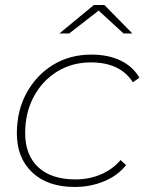

<svg xmlns="http://www.w3.org/2000/svg" viewBox="-20 -740 589 763"><path d="M277 3Q170 3 108.5 -54.5Q47 -112 47 -210Q47 -300 85.5 -370.5Q124 -441 190.5 -482Q257 -523 343 -523Q410 -523 459 -499.5Q508 -476 534 -431L508 -413Q458 -492 341 -492Q266 -492 207 -455.5Q148 -419 114 -355.5Q80 -292 80 -211Q80 -124 132 -75.5Q184 -27 280 -27Q334 -27 381 -47Q428 -67 459 -104L481 -84Q448 -42 393.5 -19.5Q339 3 277 3ZM216 -607 353 -720H395L506 -607H471L372 -698L255 -607Z"/></svg>

Font: Montserrat ExtraLight
Style: Italic
Weight: 200
Italic angle: -11.3°
Designer: Julieta Ulanovsky
Foundry: Julieta Ulanovsky
Version: Version 9.000; ttfautohint (v1.8.4.7-5d5b)